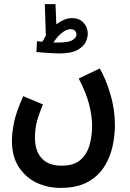

<svg xmlns="http://www.w3.org/2000/svg" viewBox="-20 -684 631 934"><path d="M38 0Q38 -37 48 -87.5Q58 -138 93 -216L189 -176Q167 -123 158.5 -88.5Q150 -54 150 -14Q150 50 183 86Q216 122 279 122Q338 122 370 95Q402 68 415 23.5Q428 -21 428 -73Q428 -118 414 -174.5Q400 -231 363 -302L465 -351Q495 -300 517 -226Q539 -152 539 -75Q539 -25 527.5 28Q516 81 487 127Q458 173 406.5 201.5Q355 230 274 230Q210 230 156.5 204Q103 178 70.5 127Q38 76 38 0ZM268 -424Q251 -424 228.5 -425.5Q206 -427 186.5 -428.5Q167 -430 157 -431L160 -484Q170 -482 186 -481Q194 -496 203 -511L198 -664H250L254 -566Q273 -580 292 -588Q311 -596 331 -596Q365 -596 386 -574Q407 -552 407 -520Q407 -500 396 -478Q385 -456 355 -440Q325 -424 268 -424ZM323 -542Q307 -542 290.5 -531Q274 -520 261 -505Q248 -490 240 -477Q251 -477 262 -477Q313 -477 332.5 -489Q352 -501 352 -516Q352 -528 344 -535Q336 -542 323 -542Z"/></svg>

Font: Noto Sans Arabic ExtCond SemBd
Style: Regular
Weight: 600
Width: 2
Designer: Monotype Design Team, Nadine Chahine, Nizar Qandah and Khaled Hosny
Foundry: Monotype Imaging Inc.
Version: Version 2.012; ttfautohint (v1.8.4.7-5d5b)